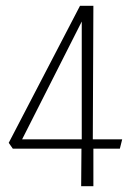

<svg xmlns="http://www.w3.org/2000/svg" viewBox="-20 -640 446 660"><path d="M259 0 260 -129H24L10 -149L255 -620H301L299 -161H400L392 -129H301V0ZM56 -161H261V-566Z"/></svg>

Font: Smooch Sans Thin Light
Style: Regular
Weight: 300
Version: Version 1.010